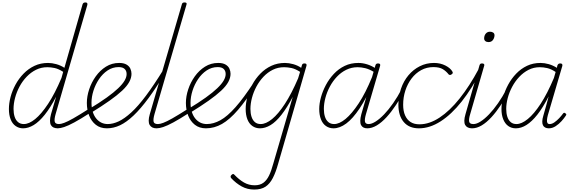

<svg xmlns="http://www.w3.org/2000/svg" viewBox="-20 -1035 4701 1574"><path d="M169 17Q135 17 108 -2Q81 -21 67 -57Q53 -93 53 -141Q53 -188 66.5 -239.5Q80 -291 107 -341Q134 -391 173.5 -431.5Q213 -472 263 -495.5Q313 -519 374 -519Q406 -519 442 -509Q478 -499 508 -479L657 -1000Q660 -1008 665.5 -1011.5Q671 -1015 681 -1015Q691 -1015 694.5 -1009.5Q698 -1004 696 -995L436 -100Q424 -58 428.5 -38Q433 -18 464 -18Q472 -18 475 -12.5Q478 -7 477 -0.5Q476 6 470 11.5Q464 17 455 17Q434 17 419.5 10.5Q405 4 397.5 -9.5Q390 -23 390 -45.5Q390 -68 398 -98L440 -242Q393 -152 347 -94.5Q301 -37 256.5 -10Q212 17 169 17ZM175 -18Q218 -18 268.5 -59Q319 -100 374.5 -184Q430 -268 484 -396L498 -446Q459 -471 427.5 -477.5Q396 -484 368 -484Q318 -484 275.5 -463Q233 -442 198.5 -406Q164 -370 140 -325Q116 -280 103.5 -232.5Q91 -185 91 -142Q91 -106 100 -78Q109 -50 128 -34Q147 -18 175 -18Z M452 17Q443 17 439.5 11.5Q436 6 437.5 -0.5Q439 -7 445.5 -12.5Q452 -18 464 -18Q479 -18 506.5 -28Q534 -38 581.5 -65Q629 -92 703 -139Q709 -143 714.5 -140.5Q720 -138 723 -132Q726 -126 724.5 -119Q723 -112 716 -108Q640 -59 589 -31.5Q538 -4 506 6.5Q474 17 452 17Z M710 -141Q796 -193 854.5 -235Q913 -277 949 -311.5Q985 -346 1001.5 -374.5Q1018 -403 1018 -428Q1018 -454 1002 -469.5Q986 -485 953 -485Q903 -485 862 -457.5Q821 -430 791.5 -386Q762 -342 746 -291Q730 -240 730 -193Q730 -152 740 -119.5Q750 -87 768 -64.5Q786 -42 810 -30Q834 -18 864 -18Q871 -18 873.5 -12.5Q876 -7 874 -0.5Q872 6 867.5 11.5Q863 17 857 17Q802 17 765.5 -12Q729 -41 710.5 -88Q692 -135 692 -191Q692 -245 711 -302.5Q730 -360 765 -409Q800 -458 848.5 -488.5Q897 -519 957 -519Q995 -519 1017.5 -505.5Q1040 -492 1049 -471.5Q1058 -451 1058 -430Q1058 -397 1039.5 -363Q1021 -329 981 -291.5Q941 -254 878 -209.5Q815 -165 726 -110Z M856 17Q847 17 843 11.5Q839 6 839.5 -0.5Q840 -7 846.5 -12.5Q853 -18 863 -18Q906 -18 953 -40Q1000 -62 1056 -113Q1112 -164 1177 -251Q1242 -338 1321 -466Q1326 -475 1332.5 -474.5Q1339 -474 1342.5 -467.5Q1346 -461 1342 -452Q1265 -322 1199 -232.5Q1133 -143 1075 -88Q1017 -33 964 -8Q911 17 856 17Z M1263 17Q1243 17 1229 10Q1215 3 1207 -10.5Q1199 -24 1199 -46Q1199 -68 1208 -99L1471 -1000Q1473 -1008 1478 -1011.5Q1483 -1015 1493 -1015Q1503 -1015 1507.5 -1011Q1512 -1007 1509 -998L1247 -101Q1235 -59 1239 -38.5Q1243 -18 1274 -18Q1283 -18 1286.5 -12.5Q1290 -7 1287.5 -0.5Q1285 6 1279.5 11.5Q1274 17 1263 17Z M1264 17Q1255 17 1251.5 11.5Q1248 6 1249.5 -0.5Q1251 -7 1257.5 -12.5Q1264 -18 1276 -18Q1291 -18 1318.5 -28Q1346 -38 1393.5 -65Q1441 -92 1515 -139Q1521 -143 1526.5 -140.5Q1532 -138 1535 -132Q1538 -126 1536.5 -119Q1535 -112 1528 -108Q1452 -59 1401 -31.5Q1350 -4 1318 6.5Q1286 17 1264 17Z M1522 -141Q1608 -193 1666.5 -235Q1725 -277 1761 -311.5Q1797 -346 1813.5 -374.5Q1830 -403 1830 -428Q1830 -454 1814 -469.5Q1798 -485 1765 -485Q1715 -485 1674 -457.5Q1633 -430 1603.5 -386Q1574 -342 1558 -291Q1542 -240 1542 -193Q1542 -152 1552 -119.5Q1562 -87 1580 -64.5Q1598 -42 1622 -30Q1646 -18 1676 -18Q1683 -18 1685.5 -12.5Q1688 -7 1686 -0.5Q1684 6 1679.5 11.5Q1675 17 1669 17Q1614 17 1577.5 -12Q1541 -41 1522.5 -88Q1504 -135 1504 -191Q1504 -245 1523 -302.5Q1542 -360 1577 -409Q1612 -458 1660.5 -488.5Q1709 -519 1769 -519Q1807 -519 1829.5 -505.5Q1852 -492 1861 -471.5Q1870 -451 1870 -430Q1870 -397 1851.5 -363Q1833 -329 1793 -291.5Q1753 -254 1690 -209.5Q1627 -165 1538 -110Z M1668 17Q1659 17 1654.5 11.5Q1650 6 1651 -0.5Q1652 -7 1658.5 -12.5Q1665 -18 1675 -18Q1730 -18 1787 -49.5Q1844 -81 1910.5 -156Q1977 -231 2062 -361Q2066 -367 2072.5 -365.5Q2079 -364 2083 -358Q2087 -352 2083 -346Q2000 -214 1931.5 -134.5Q1863 -55 1800 -19Q1737 17 1668 17Z M2064 519Q2008 519 1961.5 493.5Q1915 468 1875 425Q1870 419 1870.5 412Q1871 405 1878 399Q1886 391 1891.5 391.5Q1897 392 1901 397Q1940 438 1980 461Q2020 484 2068 484Q2111 484 2139 463.5Q2167 443 2186 403.5Q2205 364 2221 304L2380 -241Q2333 -152 2287.5 -94Q2242 -36 2198 -9.5Q2154 17 2111 17Q2076 17 2049 -2Q2022 -21 2008 -57Q1994 -93 1994 -141Q1994 -188 2007.5 -239.5Q2021 -291 2048 -341Q2075 -391 2114.5 -431.5Q2154 -472 2204.5 -495.5Q2255 -519 2316 -519Q2348 -519 2384 -509Q2420 -499 2449 -479L2455 -500Q2457 -508 2462 -511.5Q2467 -515 2476 -515Q2488 -515 2491.5 -509Q2495 -503 2492 -494L2260 308Q2241 377 2216.5 424.5Q2192 472 2156.5 495.5Q2121 519 2064 519ZM2117 -18Q2160 -18 2210.5 -59Q2261 -100 2315.5 -183.5Q2370 -267 2424 -393L2440 -446Q2401 -471 2369 -477.5Q2337 -484 2309 -484Q2259 -484 2216.5 -463Q2174 -442 2140 -406Q2106 -370 2082 -325Q2058 -280 2045.5 -232.5Q2033 -185 2033 -142Q2033 -106 2042 -78Q2051 -50 2069.5 -34Q2088 -18 2117 -18Z M2714 17Q2679 17 2652 -2Q2625 -21 2611 -57Q2597 -93 2597 -141Q2597 -186 2611 -237Q2625 -288 2651.5 -338Q2678 -388 2717 -429.5Q2756 -471 2806 -495Q2856 -519 2918 -519Q2953 -519 2990 -507.5Q3027 -496 3059 -474L3049 -443Q3008 -468 2974.5 -476Q2941 -484 2912 -484Q2862 -484 2819 -463Q2776 -442 2742 -406Q2708 -370 2684 -325Q2660 -280 2647.5 -232.5Q2635 -185 2635 -142Q2635 -106 2644 -78Q2653 -50 2672 -34Q2691 -18 2719 -18Q2762 -18 2813 -60Q2864 -102 2920.5 -187.5Q2977 -273 3030 -403L3041 -362Q2984 -230 2928 -146Q2872 -62 2818.5 -22.5Q2765 17 2714 17ZM2991 17Q2973 17 2960 10.5Q2947 4 2940 -9.5Q2933 -23 2933.5 -45.5Q2934 -68 2942 -98L3058 -500Q3060 -508 3065.5 -511.5Q3071 -515 3080 -515Q3091 -515 3095 -509.5Q3099 -504 3096 -495L2980 -99Q2968 -57 2972 -37.5Q2976 -18 3002 -18Q3010 -18 3013 -12.5Q3016 -7 3015 -0.5Q3014 6 3007.5 11.5Q3001 17 2991 17Z M2990 17Q2981 17 2977.5 11.5Q2974 6 2975.5 -0.5Q2977 -7 2983.5 -12.5Q2990 -18 3002 -18Q3027 -18 3060 -39Q3093 -60 3129.5 -98Q3166 -136 3203 -189Q3240 -242 3273 -305Q3276 -312 3282 -312Q3288 -312 3292.5 -307Q3297 -302 3294 -295Q3263 -230 3225.5 -173.5Q3188 -117 3148.5 -74Q3109 -31 3069 -7Q3029 17 2990 17Z M3414 17Q3334 17 3290 -34.5Q3246 -86 3246 -176Q3246 -246 3267.5 -308.5Q3289 -371 3328.5 -418Q3368 -465 3421.5 -492Q3475 -519 3538 -519Q3590 -519 3632 -497.5Q3674 -476 3690 -446Q3692 -442 3692 -437.5Q3692 -433 3683 -426Q3674 -419 3667.5 -420.5Q3661 -422 3658 -425Q3638 -451 3610 -468Q3582 -485 3533 -485Q3478 -485 3432.5 -460Q3387 -435 3354 -391.5Q3321 -348 3303 -292.5Q3285 -237 3285 -176Q3285 -125 3301 -89Q3317 -53 3346 -34.5Q3375 -16 3417 -16Q3426 -16 3431 -11Q3436 -6 3435 0.5Q3434 7 3429 12Q3424 17 3414 17Z M3415 17Q3406 17 3401.5 12Q3397 7 3397.5 0.5Q3398 -6 3404 -11Q3410 -16 3420 -16Q3500 -16 3583.5 -71Q3667 -126 3748 -227.5Q3829 -329 3904 -469Q3908 -477 3914.5 -476.5Q3921 -476 3925 -470.5Q3929 -465 3924 -456Q3849 -309 3765 -203Q3681 -97 3592 -40Q3503 17 3415 17Z M3849 17Q3830 17 3815.5 10Q3801 3 3793.5 -10.5Q3786 -24 3786.5 -46Q3787 -68 3796 -99L3911 -500Q3914 -508 3918 -511.5Q3922 -515 3932 -515Q3942 -515 3947 -510.5Q3952 -506 3950 -498L3835 -101Q3822 -59 3826 -38.5Q3830 -18 3860 -18Q3869 -18 3872.5 -12.5Q3876 -7 3873.5 -0.5Q3871 6 3865 11.5Q3859 17 3849 17ZM3985 -690Q3969 -690 3959 -698Q3949 -706 3949 -720Q3949 -743 3962 -759Q3975 -775 3997 -775Q4013 -775 4023.5 -767.5Q4034 -760 4034 -745Q4033 -723 4020.5 -706.5Q4008 -690 3985 -690Z M3850 17Q3841 17 3837.5 11.5Q3834 6 3835.5 -0.5Q3837 -7 3843.5 -12.5Q3850 -18 3862 -18Q3887 -18 3920 -39Q3953 -60 3989.5 -98Q4026 -136 4063 -189Q4100 -242 4133 -305Q4136 -312 4142 -312Q4148 -312 4152.5 -307Q4157 -302 4154 -295Q4123 -230 4085.5 -173.5Q4048 -117 4008.5 -74Q3969 -31 3929 -7Q3889 17 3850 17Z M4209 17Q4173 17 4146.5 -2Q4120 -21 4105.5 -57Q4091 -93 4091 -141Q4091 -188 4105 -239.5Q4119 -291 4146 -341Q4173 -391 4212 -431.5Q4251 -472 4300.5 -495.5Q4350 -519 4411 -519Q4444 -519 4479 -509Q4514 -499 4545 -479L4550 -500Q4554 -508 4559 -511.5Q4564 -515 4574 -515Q4584 -515 4588 -509.5Q4592 -504 4590 -495L4471 -90Q4465 -67 4464 -51Q4463 -35 4468 -26.5Q4473 -18 4486 -18Q4505 -18 4525 -32Q4545 -46 4563.5 -65.5Q4582 -85 4595 -103Q4600 -110 4604.5 -110.5Q4609 -111 4615 -106Q4623 -101 4622.5 -96.5Q4622 -92 4618 -86Q4605 -66 4583.5 -42Q4562 -18 4535 -0.5Q4508 17 4479 17Q4462 17 4449.5 10.5Q4437 4 4431 -8.5Q4425 -21 4425.5 -40.5Q4426 -60 4434 -86Q4445 -126 4456.5 -165.5Q4468 -205 4478 -245Q4431 -153 4385.5 -95.5Q4340 -38 4296 -10.5Q4252 17 4209 17ZM4130 -142Q4130 -106 4139 -78Q4148 -50 4166.5 -34Q4185 -18 4214 -18Q4256 -18 4307 -59.5Q4358 -101 4412.5 -184.5Q4467 -268 4521 -396L4535 -445Q4497 -470 4465.5 -477Q4434 -484 4405 -484Q4355 -484 4313 -462.5Q4271 -441 4237 -405Q4203 -369 4179 -324Q4155 -279 4142.5 -232Q4130 -185 4130 -142Z"/></svg>

Font: Playwrite AU QLD Thin
Style: Regular
Weight: 250
Designer: Veronika Burian, José Scaglione
Foundry: TypeTogether
Version: Version 1.002